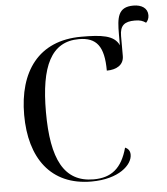

<svg xmlns="http://www.w3.org/2000/svg" viewBox="-58 -910 843 971"><g transform="rotate(-5 363.5 -424.0)"><path d="M367 10C507 10 576 -57 576 -108C576 -126 568 -139 551 -146C523 -43 469 0 379 0C229 0 168 -120 168 -360C168 -592 225 -713 366 -713C455 -713 493 -666 493 -542C542 -542 580 -563 580 -609V-710C580 -764 604 -782 656 -782C683 -782 696 -777 712 -766C721 -775 727 -787 727 -803C727 -839 697 -858 655 -858C576 -858 570 -804 570 -720V-664C546 -717 480 -724 379 -724C161 -724 57 -574 57 -355C57 -137 160 10 367 10Z"/></g></svg>

Font: Noto Serif Display
Style: Regular
Weight: 400
Designer: Monotype Design Team
Foundry: Monotype Imaging Inc.
Version: Version 2.009